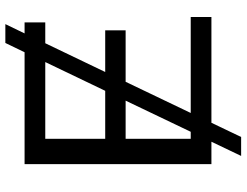

<svg xmlns="http://www.w3.org/2000/svg" viewBox="-120 -678 908 707"><g transform="rotate(-90 333.5 -325.0)"><path d="M112.3 109.4H182.1L234.4 0H624V-76.2H270.5L385.3 -315.9H574.7V-391.1H421.4L527.3 -611.8H604V-688H563.5L597.7 -758.8H528.3L494.1 -688H82V0H164.6ZM175.3 -391.1V-611.8H458L352.1 -391.1ZM175.3 -76.2V-315.9H315.9L201.2 -76.2Z"/></g></svg>

Font: Arimo
Style: Regular
Weight: 400
Designer: Steve Matteson
Foundry: Monotype Imaging Inc.
Version: Version 1.32